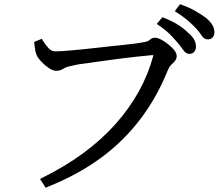

<svg xmlns="http://www.w3.org/2000/svg" viewBox="-20 -839 1043 916"><path d="M245 -594Q290 -594 461 -613Q510 -619 554 -623Q632 -631 673 -639Q683 -641 689 -645Q695 -649 701.5 -654Q708 -659 720 -659Q732 -659 749 -650Q766 -641 782.5 -628Q799 -615 811 -600Q823 -585 823 -571.5Q823 -558 813 -546Q805 -538 796 -529Q787 -520 781 -505Q677 -245 463 -87Q352 -5 206 53L198 57L171 15L182 9Q397 -97 531 -247Q664 -397 711 -572Q712 -575 712 -576Q711 -576 705 -576Q699 -576 631.5 -568.5Q564 -561 521 -555Q390 -537 361 -533Q342 -530 318 -524Q298 -521 282 -511Q266 -501 249 -501Q232 -501 212.5 -514.5Q193 -528 177.5 -544.5Q162 -561 156.5 -572.5Q151 -584 148.5 -596.5Q146 -609 143 -639L180 -654L184 -646Q195 -628 211 -610Q224 -594 245 -594ZM961 -755Q1003 -721 1003 -686Q1003 -670 994.5 -660.5Q986 -651 971 -651Q953 -651 941 -671Q933 -684 915 -704Q898 -722 877.5 -740Q857 -758 814 -786L839 -819Q886 -802 913 -786Q945 -767 961 -755ZM875 -685Q897 -667 906 -650.5Q915 -634 915 -617.5Q915 -601 906.5 -591.5Q898 -582 882.5 -582Q867 -582 853 -602Q831 -634 791 -675Q770 -696 738 -718L728 -725L755 -757Q801 -739 829 -721Q857 -703 875 -685Z"/></svg>

Font: Early Summer Mincho Screen
Style: Regular
Weight: 400
Designer: GuiWonder
Version: Version 1.002